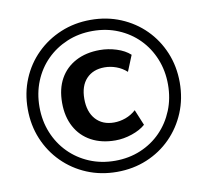

<svg xmlns="http://www.w3.org/2000/svg" viewBox="-80 -803 975 902"><g transform="rotate(-10 407.5 -352.5)"><path d="M408 10Q331 10 265 -17.5Q199 -45 149.5 -94.5Q100 -144 72.5 -210Q45 -276 45 -353Q45 -430 72.5 -496Q100 -562 149.5 -611Q199 -660 265 -687.5Q331 -715 408 -715Q485 -715 551 -687.5Q617 -660 666 -611Q715 -562 742.5 -496Q770 -430 770 -353Q770 -276 742.5 -210Q715 -144 666 -94.5Q617 -45 551 -17.5Q485 10 408 10ZM426 -137Q360 -137 311 -163.5Q262 -190 235.5 -239Q209 -288 209 -354Q209 -421 235.5 -468.5Q262 -516 311 -542Q360 -568 426 -568Q466 -568 505.5 -555.5Q545 -543 570 -520L539 -444Q517 -464 489.5 -474Q462 -484 434 -484Q379 -484 347 -450Q315 -416 315 -354Q315 -292 347 -256.5Q379 -221 434 -221Q462 -221 489.5 -231Q517 -241 539 -261L570 -186Q545 -164 505 -150.5Q465 -137 426 -137ZM408 -43Q474 -43 530 -66.5Q586 -90 627 -132Q668 -174 691 -230.5Q714 -287 714 -353Q714 -419 691 -475.5Q668 -532 627 -573.5Q586 -615 530 -638.5Q474 -662 408 -662Q342 -662 286 -638.5Q230 -615 188.5 -573.5Q147 -532 124 -475.5Q101 -419 101 -353Q101 -287 124 -230.5Q147 -174 188.5 -132Q230 -90 286 -66.5Q342 -43 408 -43Z"/></g></svg>

Font: Nunito Sans 12pt ExtraLight 12pt
Style: Bold
Weight: 700
Version: Version 3.101;gftools[0.9.27]